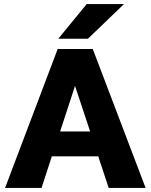

<svg xmlns="http://www.w3.org/2000/svg" viewBox="-20 -932 747 952"><path d="M595 -912 416 -740H269L410 -912ZM519 0 467 -157H237L186 0H5L266 -689H440L702 0ZM278 -280H427L352 -506Z"/></svg>

Font: Martel Sans Heavy
Style: Regular
Weight: 900
Designer: Dan Reynolds and Mathieu Réguer
Foundry: Dan Reynolds and Mathieu Réguer
Version: Version 1.001;PS 001.001;hotconv 1.0.70;makeotf.lib2.5.58329